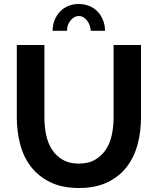

<svg xmlns="http://www.w3.org/2000/svg" viewBox="-20 -935 790 960"><path d="M374 -855Q351 -855 333 -833Q315 -811 315 -781H243Q243 -810 253 -834.5Q263 -859 280 -877Q297 -895 321 -905Q345 -915 374 -915Q402 -915 426.5 -905Q451 -895 468 -877Q485 -859 495 -834.5Q505 -810 505 -781H434Q431 -813 414 -834Q397 -855 374 -855ZM374 -117Q423 -117 456.5 -137Q490 -157 510.5 -189Q531 -221 539.5 -262.5Q548 -304 548 -348V-710H685V-348Q685 -275 667.5 -211Q650 -147 612.5 -99Q575 -51 516 -23Q457 5 375 5Q290 5 230.5 -24.5Q171 -54 134 -102.5Q97 -151 80.5 -215Q64 -279 64 -348V-710H202V-348Q202 -303 210.5 -261.5Q219 -220 239.5 -188Q260 -156 293 -136.5Q326 -117 374 -117Z"/></svg>

Font: IngvarSans
Style: Bold
Weight: 700
Version: Version 3.000